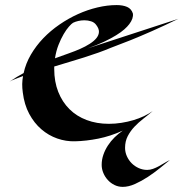

<svg xmlns="http://www.w3.org/2000/svg" viewBox="-20 -540 723 757"><path d="M649.9 90.8Q632.8 104.5 610.4 122.8Q587.9 141.1 563 157.5Q538.1 173.8 512.5 185.3Q486.8 196.8 463.9 196.8Q446.8 196.8 431.6 189.5Q416.5 182.1 405.3 169.9Q394 157.7 387.5 142.1Q380.9 126.5 380.9 109.9Q380.9 89.4 387.5 70.3Q394 51.3 405.3 33.9Q416.5 16.6 431.6 1.7Q446.8 -13.2 463.9 -24.9Q415 -2.9 367.4 6.6Q319.8 16.1 275.9 17.1Q240.2 18.1 205.8 6.1Q171.4 -5.9 143.1 -30.3Q114.7 -54.7 95.2 -91.1Q75.7 -127.4 69.8 -175.8Q67.4 -192.9 67.6 -208.7Q67.9 -224.6 70.8 -240.2Q53.7 -233.9 39.8 -228.5Q25.9 -223.1 17.1 -217.8Q31.2 -227.5 45.4 -236.1Q59.6 -244.6 73.2 -252Q81.5 -290 101.8 -324.7Q122.1 -359.4 150.6 -389.2Q179.2 -418.9 214.4 -443.1Q249.5 -467.3 287.4 -484.4Q325.2 -501.5 364.3 -510.7Q403.3 -520 439.9 -520Q464.4 -520 481.2 -512.7Q498 -505.4 503.9 -486.8Q506.8 -467.3 489.7 -444.8Q482.4 -435.1 470 -424.1Q457.5 -413.1 437.7 -400.9Q418 -388.7 390.4 -375.5Q362.8 -362.3 325.2 -349.1L683.1 -465.8Q627 -438.5 578.9 -417.2Q530.8 -396 494.1 -381.3Q451.7 -364.3 416 -351.1Q394 -341.8 367.4 -332.3Q340.8 -322.8 312 -313.7Q283.2 -304.7 253.2 -295.7Q223.1 -286.6 193.8 -277.8V-268.1Q193.8 -217.8 209.7 -177.7Q225.6 -137.7 253.9 -109.6Q282.2 -81.5 321.8 -66.7Q361.3 -51.8 409.2 -51.8Q434.1 -51.8 458.7 -55.7Q483.4 -59.6 505.6 -66.2Q527.8 -72.8 547.4 -82Q566.9 -91.3 582 -102.1Q564.5 -86.9 545.2 -72Q525.9 -57.1 510 -40.3Q494.1 -23.4 483.6 -3.2Q473.1 17.1 473.1 43Q473.1 60.1 480.2 75.9Q487.3 91.8 499.3 103.8Q511.2 115.7 527.1 122.8Q543 129.9 560.1 129.9Q571.8 129.9 583.3 125.7Q594.7 121.6 606 115.5Q617.2 109.4 628.4 102.5Q639.6 95.7 649.9 90.8ZM295.9 -347.2Q316.9 -356.4 333.7 -367.2Q350.6 -377.9 360.1 -389.6Q369.6 -401.4 370.1 -414.1Q370.6 -426.8 359.9 -440.9Q352.5 -451.7 339.6 -455.8Q326.7 -460 313 -460Q300.3 -460 288.6 -457.3Q276.9 -454.6 268.1 -450.2Q262.2 -446.8 252 -435.3Q241.7 -423.8 231 -405.5Q220.2 -387.2 210.7 -363Q201.2 -338.9 196.8 -310.1Q227.5 -321.3 252.4 -330.1Q277.3 -338.9 295.9 -347.2Z"/></svg>

Font: Eagle Lake
Style: Regular
Weight: 400
Designer: Astigmatic (AOETI)
Foundry: Astigmatic (AOETI)
Version: Version 1.000